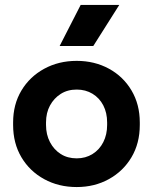

<svg xmlns="http://www.w3.org/2000/svg" viewBox="-20 -746 618 776"><path d="M290 10Q217 10 158.5 -22Q100 -54 66.5 -110.5Q33 -167 33 -241V-251Q33 -324 66.5 -380Q100 -436 158.5 -468Q217 -500 290 -500Q362 -500 420 -468.5Q478 -437 511.5 -380.5Q545 -324 545 -251V-241Q545 -167 511.5 -110.5Q478 -54 420 -22Q362 10 290 10ZM290 -106Q326 -106 354 -123.5Q382 -141 397.5 -171.5Q413 -202 413 -241V-251Q413 -290 397.5 -320Q382 -350 354 -367Q326 -384 290 -384Q253 -384 225.5 -366.5Q198 -349 182 -319.5Q166 -290 166 -251V-241Q166 -202 182 -171.5Q198 -141 225.5 -123.5Q253 -106 290 -106ZM221 -560 306 -726H462L357 -560Z"/></svg>

Font: SUSE Thin
Style: Bold
Weight: 700
Version: Version 1.000